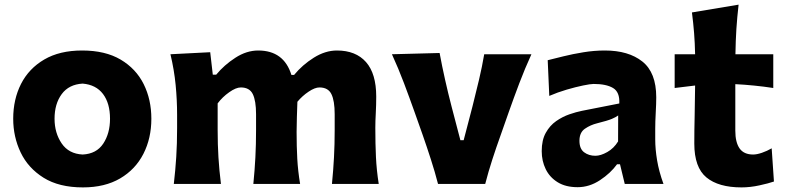

<svg xmlns="http://www.w3.org/2000/svg" viewBox="-20 -795 3392 830"><path d="M338.4 15.1Q235.4 15.1 168.5 -26.6Q101.6 -68.4 69.3 -136Q37.1 -203.6 37.1 -281.7Q37.1 -365.7 71 -432.4Q105 -499 171.4 -537.8Q237.8 -576.7 335 -576.7Q435.1 -576.7 501.5 -537.4Q567.9 -498 601.1 -431.4Q634.3 -364.7 634.3 -281.7Q634.3 -197.3 599.9 -129.9Q565.4 -62.5 499.3 -23.7Q433.1 15.1 338.4 15.1ZM337.4 -127Q397 -129.9 426.3 -174.1Q455.6 -218.3 455.6 -281.7Q455.6 -348.6 425.3 -388.7Q395 -428.7 337.4 -433.6Q277.8 -430.2 246.8 -388.2Q215.8 -346.2 215.8 -281.7Q215.8 -220.2 246.6 -175Q277.3 -129.9 337.4 -127Z M1415 0Q1420.9 -59.6 1423.8 -115Q1426.8 -170.4 1426.8 -232.9V-301.3Q1426.8 -359.4 1412.6 -388.2Q1398.4 -417 1360.8 -417Q1341.3 -417 1314 -398.7Q1286.6 -380.4 1265.6 -355Q1264.6 -324.7 1263.4 -289.1Q1262.2 -253.4 1262.2 -225.1Q1262.2 -161.1 1265.1 -108.4Q1268.1 -55.7 1277.3 0H1075.2Q1081.1 -59.6 1084 -115Q1086.9 -170.4 1086.9 -232.9V-301.3Q1086.9 -359.4 1072.8 -388.2Q1058.6 -417 1021 -417Q1000 -417 970.7 -396.2Q941.4 -375.5 920.9 -348.1V-232.9Q920.9 -170.4 924.3 -115Q927.7 -59.6 935.1 0H731.4Q738.3 -59.6 741.9 -116.2Q745.6 -172.9 745.6 -242.2V-298.3Q745.6 -362.3 739.3 -427.7Q732.9 -493.2 716.8 -560.5L888.7 -569.3L899.9 -472.2H914.6Q949.2 -514.2 997.6 -545.4Q1045.9 -576.7 1096.2 -576.7Q1207 -576.7 1239.7 -471.2H1251.5Q1287.1 -514.6 1336.7 -545.7Q1386.2 -576.7 1436.5 -576.7Q1518.1 -576.7 1562.3 -526.6Q1606.4 -476.6 1606.4 -377.4Q1606.4 -340.8 1604.5 -306.2Q1602.5 -271.5 1602.5 -242.2Q1602.5 -172.9 1605.2 -116.2Q1607.9 -59.6 1617.2 0Z M1873.5 0Q1859.9 -52.7 1842.5 -106.4Q1825.2 -160.2 1807.1 -211.9L1772 -311Q1750 -373 1726.3 -435.8Q1702.6 -498.5 1674.3 -560.5L1880.4 -565.9Q1891.1 -507.8 1904.1 -450.2Q1917 -392.6 1932.1 -334.5L1970.2 -189H1984.4L2022.5 -335Q2037.6 -394.5 2050.8 -450.4Q2064 -506.3 2073.2 -560.5H2277.3Q2249 -498.5 2225.1 -435.5Q2201.2 -372.6 2179.2 -310.1L2144 -210Q2125 -157.2 2108.2 -105.2Q2091.3 -53.2 2077.6 0Z M2477.1 14.2Q2425.3 14.2 2390.9 -7.1Q2356.4 -28.3 2339.1 -63.7Q2321.8 -99.1 2321.8 -141.6Q2321.8 -189.5 2339.4 -220.9Q2356.9 -252.4 2384.3 -271.5Q2411.6 -290.5 2441.4 -300.8Q2471.2 -311 2495.6 -315.9L2657.2 -347.7Q2659.7 -397 2630.1 -414.6Q2600.6 -432.1 2546.4 -432.1Q2532.7 -432.1 2500.7 -425.5Q2468.8 -418.9 2429.7 -407.5Q2390.6 -396 2354.5 -380.4L2347.7 -534.7Q2375 -541.5 2415.3 -551.5Q2455.6 -561.5 2502.2 -569.1Q2548.8 -576.7 2594.7 -576.7Q2696.8 -576.7 2756.8 -529.1Q2816.9 -481.4 2816.9 -374.5Q2816.9 -347.2 2814.7 -307.9Q2812.5 -268.6 2812.5 -237.8V-192.9Q2812.5 -149.9 2820.6 -101.8Q2828.6 -53.7 2848.1 0H2680.7L2660.2 -85H2647.5Q2619.6 -46.4 2573.7 -16.1Q2527.8 14.2 2477.1 14.2ZM2553.7 -121.6Q2576.7 -121.6 2605.2 -137.7Q2633.8 -153.8 2651.9 -183.6L2652.3 -295.9Q2642.6 -288.6 2624.8 -281Q2606.9 -273.4 2562 -262.2Q2532.2 -254.9 2508.5 -238.5Q2484.9 -222.2 2484.9 -186.5Q2484.9 -151.9 2505.1 -136.7Q2525.4 -121.6 2553.7 -121.6Z M3185.5 15.1Q3085.9 15.1 3033.7 -28.1Q2981.4 -71.3 2981.4 -174.3Q2981.4 -232.4 2982.9 -293.7Q2984.4 -355 2984.9 -425.3L2896.5 -414.6V-560.5H2984.9Q2983.9 -609.4 2980.5 -652.3Q2977.1 -695.3 2971.2 -741.2L3172.9 -774.9Q3166.5 -718.8 3163.3 -669.4Q3160.2 -620.1 3159.2 -560.5H3322.8V-414.6Q3281.7 -420.9 3240.5 -425Q3199.2 -429.2 3158.7 -431.2V-230Q3158.7 -179.7 3177.2 -153.3Q3195.8 -127 3235.8 -127Q3251.5 -127 3273.7 -134.5Q3295.9 -142.1 3315.9 -153.8L3325.7 -10.3Q3303.2 -2.4 3263.2 6.3Q3223.1 15.1 3185.5 15.1Z"/></svg>

Font: Pinar DS2-Bold
Style: Regular
Weight: 700
Designer: Amin Abedi
Version: Version 2.000